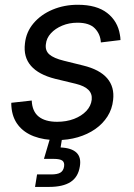

<svg xmlns="http://www.w3.org/2000/svg" viewBox="-20 -564 550 789"><path d="M213.9 11.7Q160.2 11.7 119.1 -3.9Q78.1 -19.5 54.2 -50.3Q30.3 -81.1 26.9 -126Q26.4 -129.9 26.4 -133.8Q26.4 -137.7 26.4 -141.6L110.4 -150.9Q112.3 -106 139.2 -84.7Q166 -63.5 214.8 -63.5Q252.9 -63.5 284.2 -75.4Q315.4 -87.4 334.7 -107.9Q354 -128.4 356.9 -154.3Q359.4 -178.7 343.3 -194.8Q327.1 -210.9 291.5 -219.7L206.5 -240.2Q138.7 -257.3 107.2 -293.5Q75.7 -329.6 82.5 -385.3Q87.4 -432.6 117.9 -468.5Q148.4 -504.4 196 -524.4Q243.7 -544.4 299.8 -544.4Q377.4 -544.4 420.7 -510.5Q463.9 -476.6 472.7 -421.4Q473.6 -416 474.4 -410.6Q475.1 -405.3 475.1 -399.4L394.5 -389.6Q392.6 -423.8 369.9 -447.3Q347.2 -470.7 298.3 -470.7Q264.2 -470.7 235.6 -458.7Q207 -446.8 189 -427Q170.9 -407.2 168.5 -382.3Q165 -356 182.9 -340.3Q200.7 -324.7 242.2 -314.5L321.3 -294.9Q389.6 -278.3 420.4 -242.4Q451.2 -206.5 444.8 -152.8Q440.9 -115.7 421.6 -85.4Q402.3 -55.2 371.1 -33.4Q339.8 -11.7 299.8 0Q259.8 11.7 213.9 11.7ZM124 204.1 132.3 152.8H189.9Q215.8 152.8 228 145.5Q240.2 138.2 243.2 121.1Q246.1 104 236.6 96.4Q227.1 88.9 200.7 88.9H160.6L193.8 -23.4H239.7L235.8 0L229 42Q273.9 43.9 294.2 63.2Q314.5 82.5 308.1 120.1Q301.3 163.6 270 183.8Q238.8 204.1 181.6 204.1Z"/></svg>

Font: Inter 20pt
Style: Italic
Weight: 400
Italic angle: -9.3988°
Version: Version 4.001;git-66647c0bb